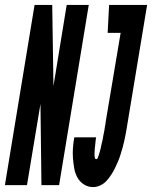

<svg xmlns="http://www.w3.org/2000/svg" viewBox="-67 -755 620 783"><path d="M-47 0 74 -735H146L151 -404L205 -735H295L174 0H102L98 -331L43 0ZM313 8Q292 8 275 -3Q258 -14 248.5 -31.5Q239 -49 235.5 -69.5Q232 -90 230.5 -110.5Q229 -131 230.5 -152Q232 -173 236 -195H325Q324 -190 323.5 -185.5Q323 -181 322.5 -176.5Q322 -172 321.5 -167Q321 -162 320.5 -157.5Q320 -153 319.5 -148.5Q319 -144 319 -139Q319 -134 318.5 -129.5Q318 -125 318.5 -120.5Q319 -116 320 -111Q321 -106 326 -106Q330 -106 332 -112Q334 -118 336 -123Q338 -128 339 -132.5Q340 -137 341.5 -142Q343 -147 344 -152Q345 -157 346 -161.5Q347 -166 348 -171Q349 -176 350.5 -181Q352 -186 352.5 -190.5Q353 -195 354 -200Q355 -205 356 -210Q357 -215 358 -219.5Q359 -224 359.5 -229Q360 -234 361 -239Q362 -244 363 -248.5Q364 -253 364 -258L425 -621H372L378 -735H533L451 -240Q449 -225 446 -210.5Q443 -196 440 -181.5Q437 -167 433 -153Q429 -139 424.5 -124.5Q420 -110 414 -96Q408 -82 401.5 -68.5Q395 -55 386 -41.5Q377 -28 367 -17Q357 -6 342 1Q327 8 313 8Z"/></svg>

Font: Iosevka Heavy
Style: Italic
Weight: 900
Italic angle: -9°
Monospace: yes
Designer: Belleve Invis
Foundry: Belleve Invis
Version: Version 32.5.0; ttfautohint (v1.8.4)